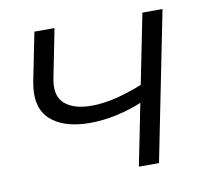

<svg xmlns="http://www.w3.org/2000/svg" viewBox="-64 -596 726 667"><g transform="rotate(-10 299.0 -262.5)"><path d="M426 -221Q377 -200 328 -189.5Q279 -179 235 -179Q140 -179 93.5 -223Q47 -267 64 -355L98 -525H169L135 -354Q123 -294 154.5 -265.5Q186 -237 250 -237Q291 -237 337.5 -248.5Q384 -260 433 -280ZM374 0 479 -525H550L445 0Z"/></g></svg>

Font: MOST Montserrat
Style: Italic
Weight: 400
Italic angle: -11.3°
Designer: Julieta Ulanovsky
Foundry: Julieta Ulanovsky
Version: Version 8.000;March 11, 2024;FontCreator 15.0.0.2926 64-bit